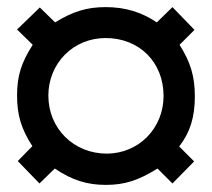

<svg xmlns="http://www.w3.org/2000/svg" viewBox="-20 -604 596 540"><path d="M91 -88 134 -130C183 -97 225 -84 278 -84C331 -84 370 -97 423 -130L465 -88L526 -150L484 -192C515 -232 528 -275 528 -333C528 -389 516 -429 485 -478L527 -520L465 -584L421 -541C378 -570 332 -584 277 -584C225 -584 185 -572 135 -541L92 -583L28 -521L72 -478C40 -428 28 -391 28 -335C28 -280 40 -241 71 -193L30 -151ZM116 -335C116 -426 186 -497 277 -497C372 -497 440 -429 440 -334C440 -243 370 -172 280 -172C187 -172 116 -243 116 -335Z"/></svg>

Font: Involve Medium
Style: Regular
Weight: 500
Designer: Stefan Peev
Foundry: Context Ltd.
Version: Version 1.001